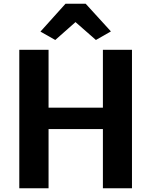

<svg xmlns="http://www.w3.org/2000/svg" viewBox="-20 -1010 812 1030"><path d="M83.5 0V-743H240.5V-432.5H532V-743H688V0H532V-317.5H240.5V0ZM276.5 -795.5 197 -840.5 331.5 -990H439.5L575 -841.5L494.5 -795.5L385 -891.5Z"/></svg>

Font: Merriweather Sans
Style: Bold
Weight: 700
Designer: Eben Sorkin
Foundry: Eben Sorkin
Version: Version 1.008; ttfautohint (v1.7.19-72a1) -l 8 -r 50 -G 200 